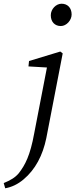

<svg xmlns="http://www.w3.org/2000/svg" viewBox="-90 -764 405 1032"><path d="M237 -624C267 -624 295 -655 295 -686C295 -722 273 -744 241 -744C211 -744 183 -715 183 -682C183 -646 205 -624 237 -624ZM-62 248C-28 242 5 227 37 200C100 147 140 71 159 -22L247 -477L234 -487L66 -436L63 -407L183 -400L165 -415L94 -48C72 73 45 123 11 167C-9 191 -34 205 -70 220L-62 248Z"/></svg>

Font: Source Serif Variable
Style: Italic
Weight: 389
Italic angle: -12°
Designer: Frank Grießhammer
Foundry: Adobe Systems Incorporated
Version: Version 3.001;hotconv 1.0.111;makeotfexe 2.5.65597